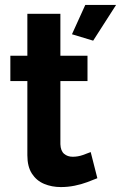

<svg xmlns="http://www.w3.org/2000/svg" viewBox="-20 -750 491 779"><path d="M375 -27Q358 -20 334 -11Q310 -2 282.5 3.5Q255 9 227 9Q190 9 159 -4Q128 -17 109.5 -45.5Q91 -74 91 -120V-421H22V-524H91V-694H225V-524H335V-421H225V-165Q226 -138 240 -126Q254 -114 275 -114Q296 -114 316 -121Q336 -128 348 -133ZM358 -585 272 -611 326 -730H451Z"/></svg>

Font: Raleway Thin
Style: Bold
Weight: 700
Version: Version 4.026